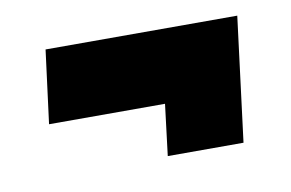

<svg xmlns="http://www.w3.org/2000/svg" viewBox="-40 -391 548 362"><g transform="rotate(-10 233.5 -210.0)"><path d="M64 -329H431L401 -91H256L268 -189H46Z"/></g></svg>

Font: Josefin Sans Thin
Style: Bold Italic
Weight: 700
Italic angle: -7°
Version: Version 2.000